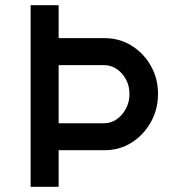

<svg xmlns="http://www.w3.org/2000/svg" viewBox="-20 -720 674 740"><path d="M98 0V-700H206V-573H383Q440 -573 486.5 -544.5Q533 -516 561 -467Q589 -418 589 -358Q589 -298 561 -248.5Q533 -199 486.5 -170Q440 -141 383 -141H206V0ZM206 -245H381Q408 -245 430 -260.5Q452 -276 465.5 -301.5Q479 -327 479 -358Q479 -389 465.5 -414Q452 -439 430 -454Q408 -469 381 -469H206Z"/></svg>

Font: Our Lexend
Style: Regular
Weight: 400
Designer: Bonnie Shaver-Troup, Thomas Jockin
Foundry: Lexend
Version: Version 1.007